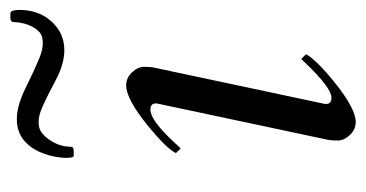

<svg xmlns="http://www.w3.org/2000/svg" viewBox="-192 -516 722 379"><g transform="rotate(-90 169.5 -327.0)"><path d="M322.8 -668H332Q338.9 -668 338.9 -649.9Q338.9 -631.8 333.5 -616.2Q328.1 -600.6 317.9 -588.9Q294.4 -561.5 259.8 -561.5Q231.9 -561.5 199.5 -578.9Q167 -596.2 148.9 -604.2Q130.9 -612.3 117.9 -612.3Q105 -612.3 97.4 -606.7Q89.8 -601.1 83.5 -592.3Q68.8 -571.8 68.8 -548.8Q68.8 -543 61 -543H50.8Q46.9 -543 46.9 -558.1Q46.9 -573.2 52.2 -592.5Q57.6 -611.8 67.4 -626Q87.9 -655.3 123 -655.3Q149.9 -655.3 185.5 -637.7Q221.2 -620.1 240.5 -612.1Q259.8 -604 273.7 -604Q287.6 -604 294.4 -610.1Q301.3 -616.2 305.9 -625Q310.5 -633.8 312.7 -643.8Q314.9 -653.8 314.9 -660.9Q314.9 -668 322.8 -668ZM154.3 -380.9Q154.3 -391.6 142.1 -391.6Q121.1 -391.6 78.1 -345.2Q69.3 -335.4 65.4 -332L56.2 -341.3Q65.9 -360.4 111.3 -397.5Q163.6 -439.5 189.9 -439.5Q204.6 -439.5 215.6 -428Q226.6 -416.5 226.6 -403.8Q226.6 -391.1 225.1 -384.8L153.3 -46.9V-44.9Q153.3 -34.2 165.5 -34.2Q185.1 -34.2 234.4 -85.9Q239.7 -91.3 242.2 -93.8L251.5 -84.5Q241.7 -65.4 196.3 -28.3Q144 13.7 117.7 13.7Q103 13.7 92 2.2Q81.1 -9.3 81.1 -21.7Q81.1 -34.2 82.5 -41L154.3 -378.9Z"/></g></svg>

Font: Cardo-Italic
Style: Italic
Weight: 400
Italic angle: -12°
Designer: David J. Perry
Foundry: David J. Perry
Version: Version 0.991